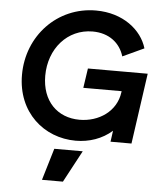

<svg xmlns="http://www.w3.org/2000/svg" viewBox="-64 -812 932 1123"><g transform="rotate(5 401.5 -250.0)"><path d="M401 12C480 12 555 -13 614 -65L605 0H728L787 -415H436L419 -300H644L643 -293C628 -180 526 -112 413 -112C282 -112 191 -203 191 -351C191 -510 297 -633 445 -633C542 -633 607 -580 630 -503L755 -561C724 -667 613 -757 454 -757C227 -757 55 -574 55 -345C55 -124 215 12 401 12ZM225 257H348L448 70H281Z"/></g></svg>

Font: Mluvka Bold
Style: Italic
Weight: 700
Italic angle: -8°
Designer: Modified by Jiří Krblich, Original typeface by Gumpita Rahayu
Foundry: Gumpita Rahayu & Jiří Krblich
Version: Version 2.000;Glyphs 3.1.1 (3134)